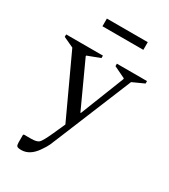

<svg xmlns="http://www.w3.org/2000/svg" viewBox="-236 -742 952 1082"><g transform="rotate(30 240.0 -200.5)"><path d="M83 241Q60 241 54.5 234.5Q49 228 49 212V162L53 158H99Q136 158 149.5 146Q163 134 192 70L227 -8L44 -403L-23 -434V-450H216V-434L134 -403V-398L267 -108H270L382 -392V-398L307 -434V-450H503V-434L428 -400L231 79Q217 114 208.5 133Q200 152 178 183Q137 241 83 241ZM131 -592V-642H397V-592Z"/></g></svg>

Font: Spectral
Style: Regular
Weight: 400
Designer: Jean-Baptiste Levee
Foundry: Production Type
Version: Version 1.002